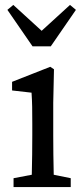

<svg xmlns="http://www.w3.org/2000/svg" viewBox="-20 -759 338 779"><path d="M35 0V-36L109 -50Q110 -88 110.5 -132Q111 -176 111 -210V-257Q111 -298 110.5 -325.5Q110 -353 108 -383L29 -392V-427L184 -488L199 -478L196 -342V-210Q196 -177 196.5 -132.5Q197 -88 198 -50L267 -36V0ZM34 -739 149 -634 264 -739 288 -719 186 -571H112L10 -719Z"/></svg>

Font: Source Serif 4
Style: Regular
Weight: 400
Designer: Frank Grießhammer
Foundry: Adobe
Version: Version 4.005;hotconv 1.1.0;makeotfexe 2.6.0